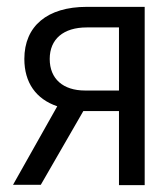

<svg xmlns="http://www.w3.org/2000/svg" viewBox="-20 -540 478 560"><path d="M327 0H402V-520H233C118 -520 51 -464 51 -368C51 -299 85 -251 147 -230L18 -1H99L223 -216H327ZM125 -368C125 -426 165 -460 233 -460H327V-276H228C164 -276 125 -310 125 -368Z"/></svg>

Font: Non Bureau Light
Style: Regular
Weight: 300
Designer: Jona Saucedo
Foundry: Non Foundry
Version: Version 1.000;FEAKit 1.0